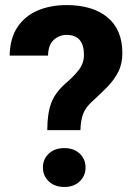

<svg xmlns="http://www.w3.org/2000/svg" viewBox="-20 -741 544 767"><path d="M301.3 -221.2H168.9Q168.9 -286.6 184.3 -328.4Q199.7 -370.1 239.7 -405.8Q274.4 -435.1 294.9 -461.7Q315.4 -488.3 315.4 -522Q315.4 -601.6 245.6 -601.6Q217.3 -601.6 195.1 -582Q172.9 -562.5 171.9 -519H18.6Q20 -588.9 50.3 -633.5Q80.6 -678.2 131.6 -699.5Q182.6 -720.7 245.6 -720.7Q350.6 -720.7 409.7 -671.4Q468.8 -622.1 468.8 -528.8Q468.8 -486.3 452.6 -454.3Q436.5 -422.4 409.7 -394.8Q382.8 -367.2 350.1 -337.4Q321.8 -312.5 312 -285.9Q302.2 -259.3 301.3 -221.2ZM151.4 -71.8Q151.4 -105 174.8 -127.2Q198.2 -149.4 236.8 -149.4Q275.4 -149.4 298.6 -127.2Q321.8 -105 321.8 -71.8Q321.8 -39.1 298.6 -16.6Q275.4 5.9 236.8 5.9Q198.2 5.9 174.8 -16.6Q151.4 -39.1 151.4 -71.8Z"/></svg>

Font: Vazirmatn UI FD ExtraBold
Style: Regular
Weight: 800
Designer: Saber Rastikerdar
Foundry: Saber Rastikerdar
Version: Version 33.003